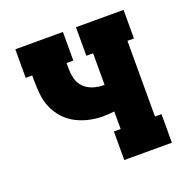

<svg xmlns="http://www.w3.org/2000/svg" viewBox="-101 -625 702 720"><g transform="rotate(-20 250.0 -265.0)"><path d="M276 0V-114H303V-184Q292 -183 281 -182Q270 -181 259 -181Q231 -181 203.5 -187Q176 -193 151 -206Q126 -219 107 -240Q88 -261 77 -286.5Q66 -312 63 -340.5Q60 -369 60 -397V-416H34V-530H224V-416H197V-397Q197 -375 202 -354Q207 -333 222 -318Q237 -303 258 -296.5Q279 -290 300 -290Q301 -290 301.5 -290Q302 -290 303 -290V-416H276V-530H466V-416H440V-114H466V0Z"/></g></svg>

Font: Iosevka Slab Heavy
Style: Regular
Weight: 900
Monospace: yes
Designer: Belleve Invis
Foundry: Belleve Invis
Version: Version 11.1.0; ttfautohint (v1.8.3)